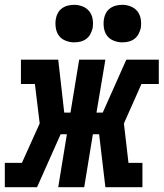

<svg xmlns="http://www.w3.org/2000/svg" viewBox="-52 -778 680 798"><path d="M-32 0V-101H39L113 -265L93 -429H35V-530H190L215 -310H241L277 -530H386L349 -310H375L473 -530H608V-429H536L463 -265L482 -101H540V0H386L360 -220H334L298 0H190L226 -220H200L102 0ZM456 -602Q438 -602 420.5 -609Q403 -616 393 -629.5Q383 -643 380 -661.5Q377 -680 380 -699Q382 -712 388.5 -724Q395 -736 406.5 -744Q418 -752 431 -755Q444 -758 456 -758Q475 -758 492 -751Q509 -744 519.5 -730.5Q530 -717 533 -698.5Q536 -680 533 -661Q530 -648 523.5 -636Q517 -624 506 -616Q495 -608 482 -605Q469 -602 456 -602ZM256 -602Q238 -602 220.5 -609Q203 -616 193 -629.5Q183 -643 180 -661.5Q177 -680 180 -699Q182 -712 188.5 -724Q195 -736 206.5 -744Q218 -752 231 -755Q244 -758 256 -758Q275 -758 292 -751Q309 -744 319.5 -730.5Q330 -717 333 -698.5Q336 -680 333 -661Q330 -648 323.5 -636Q317 -624 306 -616Q295 -608 282 -605Q269 -602 256 -602Z"/></svg>

Font: Iosevka Slab Extended Oblique
Style: Bold
Weight: 700
Width: 7
Italic angle: -9°
Monospace: yes
Designer: Belleve Invis
Foundry: Belleve Invis
Version: Version 11.1.1; ttfautohint (v1.8.3)